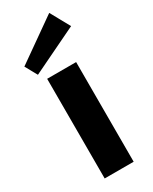

<svg xmlns="http://www.w3.org/2000/svg" viewBox="-208 -852 717 901"><g transform="rotate(-30 150.5 -401.5)"><path d="M229 -540V0H72V-540ZM293 -698 44 -578 8 -643 235 -803Z"/></g></svg>

Font: Pathway Extreme 72pt
Style: Bold
Weight: 700
Designer: Eduardo Rodriguez Tunni
Foundry: Eduardo Rodriguez Tunni
Version: Version 1.001;gftools[0.9.26]